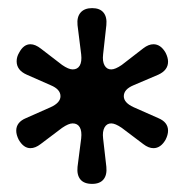

<svg xmlns="http://www.w3.org/2000/svg" viewBox="-20 -627 454 473"><path d="M394 -305Q394 -295 388 -283Q376 -262 358 -262Q346 -262 333 -272L280 -312Q264 -323 254 -323Q243 -323 237.5 -313Q232 -303 234 -286L242 -216Q244 -196 235 -185Q226 -174 207 -174Q187 -174 178 -185Q169 -196 171 -216L180 -286Q182 -304 176.5 -313.5Q171 -323 159 -323Q149 -323 133 -312L80 -272Q67 -262 55 -262Q38 -262 26 -283Q20 -295 20 -305Q20 -326 44 -336L105 -363Q129 -374 129 -390Q129 -407 105 -417L46 -443Q21 -454 21 -476Q21 -487 27 -497Q38 -518 55 -518Q67 -518 81 -507L133 -467Q149 -456 159 -456Q171 -456 176.5 -465.5Q182 -475 180 -493L171 -565Q169 -585 178.5 -596Q188 -607 207 -607Q226 -607 235 -596Q244 -585 242 -565L234 -493Q232 -476 237.5 -466Q243 -456 254 -456Q264 -456 280 -467L333 -508Q346 -518 358 -518Q376 -518 388 -497Q394 -485 394 -475Q394 -454 370 -443L309 -417Q285 -407 285 -390Q285 -374 309 -363L370 -336Q394 -326 394 -305Z"/></svg>

Font: ZCOOL QingKe HuangYou
Style: Regular
Weight: 400
Version: Version 1.000